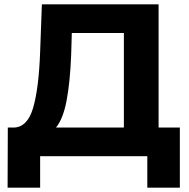

<svg xmlns="http://www.w3.org/2000/svg" viewBox="-20 -720 871 885"><path d="M809 -132V145H659V0H165V145H15L16 -132H44Q107 -134 133 -224Q159 -314 165 -481L173 -700H711V-132ZM238 -132H551V-568H311L308 -466Q303 -341 287 -256.5Q271 -172 238 -132Z"/></svg>

Font: CMG Sans
Style: Bold
Weight: 700
Designer: Julieta Ulanovsky
Foundry: Julieta Ulanovsky
Version: Version 7.200